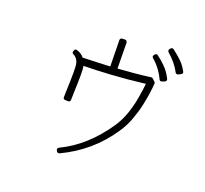

<svg xmlns="http://www.w3.org/2000/svg" viewBox="-143 -1014 1285 1202"><g transform="rotate(20 500.0 -412.5)"><path d="M891 -700Q896 -700 897 -701L915 -710Q920 -711 922 -718Q925 -723 921 -729Q902 -764 879 -787Q856 -810 817 -840Q812 -843 808 -843Q801 -843 798 -838L792 -832Q788 -826 789 -822Q789 -816 793 -812Q850 -763 879 -707Q882 -700 891 -700ZM812 -624Q816 -624 817 -625L835 -632Q841 -635 843 -640Q845 -647 842 -652Q822 -693 792 -723Q762 -753 736 -771Q732 -774 728 -774Q727 -774 726.5 -773.5Q726 -773 725 -773Q720 -773 716 -767L712 -762Q706 -752 715 -743Q738 -725 761 -695Q784 -665 799 -632Q802 -624 812 -624ZM362 18Q366 18 368 17Q558 -72 674 -245Q706 -292 725.5 -345Q745 -398 756 -448.5Q767 -499 772 -538.5Q777 -578 778 -597Q778 -605 773 -608L757 -623Q753 -627 748 -627Q747 -627 747 -627Q747 -627 746 -627Q694 -620 640 -615Q586 -610 528 -606L526 -779Q525 -784 521 -788.5Q517 -793 511 -793L492 -792Q485 -792 482 -788Q478 -784 478 -778L481 -603Q438 -601 393 -599Q348 -597 299 -596Q283 -618 250 -628Q249 -628 248.5 -628.5Q248 -629 246 -629Q237 -629 233 -620L231 -614Q226 -601 238 -596Q256 -586 264 -573Q276 -555 277 -525Q277 -519 277.5 -509.5Q278 -500 278 -486Q278 -458 277 -425Q276 -392 275 -364Q274 -336 274 -323Q274 -309 288 -309L308 -308Q314 -308 318 -312Q322 -316 322 -322Q322 -338 323 -366Q324 -394 325 -426.5Q326 -459 326 -486Q326 -501 325.5 -511Q325 -521 325 -528Q324 -534 323.5 -539Q323 -544 322 -549Q398 -550 501 -556Q604 -562 728 -577Q724 -539 715 -484.5Q706 -430 687 -373Q668 -316 636 -269Q517 -93 353 -15Q341 -8 346 4L349 10Q351 15 357 17Q358 18 362 18Z"/></g></svg>

Font: Kokoro
Style: Regular
Weight: 400
Version: Version 1.00